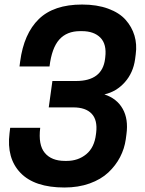

<svg xmlns="http://www.w3.org/2000/svg" viewBox="-20 -813 640 846"><path d="M157.2 -250Q147.9 -174.3 177.5 -139.2Q207 -104 266.1 -104H273.9Q324.2 -104 360.1 -133.5Q396 -163.1 402.8 -221.2L403.8 -229Q410.2 -284.2 383.8 -312Q357.4 -339.8 303.2 -339.8H194.8L210.9 -456.1H314.9Q430.7 -456.1 442.9 -553.2L443.8 -561Q450.7 -618.2 422.4 -647Q394 -675.8 340.8 -675.8H333Q274.4 -675.8 241.2 -638.7Q208 -601.6 198.2 -520H65.9L68.8 -542Q85 -664.6 150.9 -728.8Q216.8 -793 341.8 -793Q407.2 -793 456.5 -774.9Q505.9 -756.8 533.4 -725.8Q561 -694.8 572.5 -656.2Q584 -617.7 578.1 -574.2L575.2 -551.8Q566.9 -492.2 530 -450.7Q493.2 -409.2 439.9 -397Q494.6 -379.4 520.5 -333.7Q546.4 -288.1 537.1 -221.2L534.2 -199.2Q528.3 -157.7 509 -120.6Q489.7 -83.5 457.3 -53Q424.8 -22.5 375 -4.6Q325.2 13.2 264.2 13.2Q132.3 13.2 70.3 -51.3Q8.3 -115.7 22 -226.1L24.9 -250Z"/></svg>

Font: Cooper Hewitt
Style: Semibold Italic
Weight: 710
Designer: Village Type and Design LLC
Foundry: Cooper Hewitt Smithsonian Design Museum
Version: 1.000